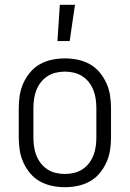

<svg xmlns="http://www.w3.org/2000/svg" viewBox="-20 -771 540 799"><path d="M250 8Q223 8 196.5 2.5Q170 -3 146.5 -16Q123 -29 105.5 -50Q88 -71 77 -95.5Q66 -120 62 -146.5Q58 -173 58 -200V-320Q58 -347 62 -373.5Q66 -400 77 -424.5Q88 -449 105.5 -470Q123 -491 146.5 -504Q170 -517 196.5 -522.5Q223 -528 250 -528Q277 -528 303.5 -522.5Q330 -517 353.5 -504Q377 -491 394.5 -470Q412 -449 423 -424.5Q434 -400 438 -373.5Q442 -347 442 -320V-200Q442 -173 438 -146.5Q434 -120 423 -95.5Q412 -71 394.5 -50Q377 -29 353.5 -16Q330 -3 303.5 2.5Q277 8 250 8ZM250 -47Q269 -47 288 -51.5Q307 -56 323 -66.5Q339 -77 350.5 -92Q362 -107 369 -125Q376 -143 378.5 -162Q381 -181 381 -200V-320Q381 -339 378.5 -358Q376 -377 369 -395Q362 -413 350.5 -428Q339 -443 323 -453.5Q307 -464 288 -468.5Q269 -473 250 -473Q231 -473 212 -468.5Q193 -464 177 -453.5Q161 -443 149.5 -428Q138 -413 131 -395Q124 -377 121.5 -358Q119 -339 119 -320V-200Q119 -181 121.5 -162Q124 -143 131 -125Q138 -107 149.5 -92Q161 -77 177 -66.5Q193 -56 212 -51.5Q231 -47 250 -47ZM219 -600 229 -751H292L270 -600Z"/></svg>

Font: Iosevka Fixed Light
Style: Regular
Weight: 300
Monospace: yes
Designer: Belleve Invis
Foundry: Belleve Invis
Version: Version 32.3.0